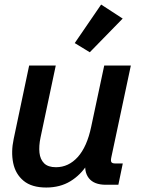

<svg xmlns="http://www.w3.org/2000/svg" viewBox="-20 -817 627 849"><path d="M184.6 12.2Q120.1 12.2 84.2 -17.6Q48.3 -47.4 38.3 -96.4Q28.3 -145.5 40.5 -202.6L108.9 -527.3H226.6L159.2 -209Q151.4 -171.4 154.5 -141.8Q157.7 -112.3 175 -95Q192.4 -77.6 227.5 -77.6Q283.2 -77.6 324 -122.8Q364.7 -168 383.3 -256.8L440.9 -527.3H558.6L472.2 -121.1Q468.8 -105.5 472.7 -99.9Q476.6 -94.2 489.7 -94.2H522.9L503.4 0H447.8Q395.5 0 372.6 -29.5Q349.6 -59.1 359.9 -108.9L364.7 -134.3L366.2 -90.3Q336.9 -43.5 291.3 -15.6Q245.6 12.2 184.6 12.2ZM377 -585.9 310.5 -626.5 427.2 -796.9 522.5 -734.9Z"/></svg>

Font: Schibsted Grotesk SemiBold
Style: Italic
Weight: 600
Italic angle: -12°
Designer: Bakken & Baeck AS, Henrik Kongsvoll
Foundry: Schibsted ASA
Version: Version 1.100;gftools[0.9.25]